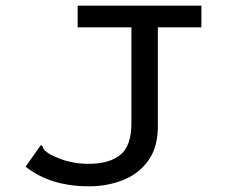

<svg xmlns="http://www.w3.org/2000/svg" viewBox="-20 -643 790 675"><path d="M293 12Q157 12 70 -57L118 -125L124 -133L130 -129Q131 -121 136 -115.5Q141 -110 155 -101Q218 -67 291 -67Q364 -67 403 -98.5Q442 -130 442 -210V-547H253V-623H688V-547H535V-210Q537 -130 503.5 -81.5Q470 -33 414 -10.5Q358 12 293 12Z"/></svg>

Font: Inconsolata ExtraExpanded Medium
Style: Regular
Weight: 500
Width: 8
Monospace: yes
Designer: Raph Levien, Cyreal, Brenton Simpson
Foundry: Raph Levien, Cyreal, Google
Version: Version 3.001; ttfautohint (v1.8.2.53-6de2)